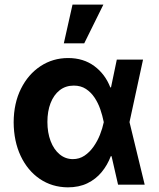

<svg xmlns="http://www.w3.org/2000/svg" viewBox="-20 -806 692 838"><path d="M275.6 11.7Q206.9 11 153.7 -25.1Q100.5 -61.3 70.3 -125.3Q40.1 -189.4 39.6 -272.5Q40.1 -355.9 71.6 -418.8Q103 -481.8 156.9 -517.3Q210.7 -552.7 277.5 -552.7Q343.9 -552.7 391.4 -517.8Q438.9 -482.8 461.5 -424.4H507.6L544.9 -274.4L611.5 0H495.3L432.6 -274.4Q427.2 -301.5 417.7 -329.2Q408.1 -356.8 392.6 -380.1Q377.1 -403.3 354.9 -417.9Q332.6 -432.4 302.1 -432.4Q266.2 -432.4 240.4 -412.1Q214.6 -391.7 200.7 -356Q186.9 -320.3 186.9 -273.8Q186.9 -227.1 200.9 -190.3Q214.9 -153.6 240 -132.7Q265 -111.7 297.9 -111.5Q326.3 -111.5 348.8 -126.6Q371.3 -141.7 388.2 -165.8Q405.2 -189.9 416.3 -217.9Q427.3 -245.8 432.6 -271.5L489.8 -545.9H604.3L544.9 -271.5L507.6 -124.2H463.5Q449 -85.5 423.6 -54.8Q398.2 -24 361.6 -6.2Q325 11.7 275.6 11.7ZM258.6 -617 296.5 -785.9H431.2L347.7 -617Z"/></svg>

Font: Inter
Style: Regular
Weight: 400
Designer: Rasmus Andersson
Foundry: rsms
Version: Version 4.000;git-8c9346024